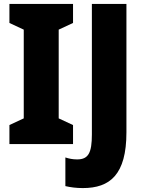

<svg xmlns="http://www.w3.org/2000/svg" viewBox="-20 -734 728 978"><path d="M352 0V-97L279 -131V-583L352 -617V-714H28V-617L101 -583V-131L28 -97V0ZM402 224C540 224 624 156 624 -60V-714H448V-49C448 45 430 78 373 78C350 78 331 74 313 68V214C339 220 368 224 402 224Z"/></svg>

Font: Noto Sans Gurmukhi Condensed Black
Style: Regular
Weight: 900
Width: 3
Designer: Jelle Bosma - Monotype Design Team
Foundry: Monotype Imaging Inc.
Version: Version 2.004